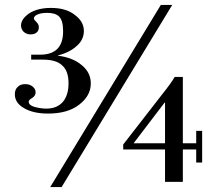

<svg xmlns="http://www.w3.org/2000/svg" viewBox="-20 -735 874 776"><path d="M214 -510Q275 -502 310 -472Q347 -442 347 -398Q347 -348 300 -312Q254 -276 174 -276Q114 -276 77 -298Q40 -319 40 -354Q40 -374 52 -384Q62 -395 82 -395Q99 -395 111 -386Q124 -376 124 -362Q124 -348 110 -339Q96 -331 96 -324Q96 -310 119 -303Q145 -296 167 -296Q210 -296 234 -323Q257 -351 257 -398Q257 -448 232 -470Q208 -494 154 -494H106V-514H142Q236 -514 235 -610Q235 -652 219 -668Q204 -683 171 -683Q148 -683 133 -677Q117 -671 117 -660Q117 -656 127 -646Q137 -637 137 -625Q137 -610 127 -603Q119 -596 103 -596Q88 -596 76 -606Q65 -617 65 -632Q65 -658 98 -681Q132 -703 186 -703Q247 -703 282 -675Q319 -648 319 -610Q319 -575 291 -550Q262 -523 214 -511ZM686 -424H719V-156H773V-206H797V-78H773V-131H719V0H647V-131H478V-151L631 -348Q674 -402 686 -424ZM647 -320H645L520 -156H647ZM630 -715H676L229 21H183Z"/></svg>

Font: Bailleul Roman
Style: Roman
Weight: 400
Version: Version 1